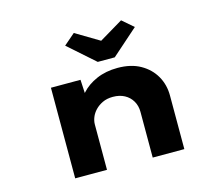

<svg xmlns="http://www.w3.org/2000/svg" viewBox="-110 -945 1261 1091"><g transform="rotate(-15 520.0 -400.0)"><path d="M203 0V-533H377L385 -385L336 -373Q349 -418 383.5 -457Q418 -496 473 -520Q528 -544 597 -544Q676 -544 731 -513Q786 -482 815.5 -430.5Q845 -379 845 -315V0H659V-269Q659 -305 642.5 -333Q626 -361 597 -376.5Q568 -392 529 -392Q494 -392 468 -379.5Q442 -367 424.5 -348.5Q407 -330 398.5 -308.5Q390 -287 390 -267V0H297Q250 0 226.5 0Q203 0 203 0ZM498 -606 343 -743 409 -800 563 -708H533L687 -800L753 -743L598 -606Z"/></g></svg>

Font: Lexend Zetta ExtraBold
Style: Regular
Weight: 800
Designer: Bonnie Shaver-Troup, Thomas Jockin
Foundry: Lexend
Version: Version 1.007